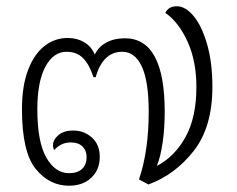

<svg xmlns="http://www.w3.org/2000/svg" viewBox="-20 -583 754 612"><path d="M657 -306Q657 -178 597.5 -102Q538 -26 453 5L423 -11Q454 -102 454 -227Q454 -324 432 -371Q410 -418 370 -418Q308 -418 285 -337H278Q265 -377 245 -397.5Q225 -418 192 -418Q150 -418 124.5 -370Q99 -322 99 -235Q99 -131 127.5 -81Q156 -31 200 -31Q227 -31 241.5 -44.5Q256 -58 256 -83Q256 -103 243 -116Q230 -129 205 -129Q175 -129 153 -105Q149 -110 149 -120Q149 -138 166.5 -152.5Q184 -167 213 -167Q248 -167 273 -144.5Q298 -122 298 -83Q298 -42 271 -16.5Q244 9 200 9Q137 9 93.5 -45Q50 -99 50 -235Q50 -309 69.5 -360Q89 -411 122 -436.5Q155 -462 196 -462Q226 -462 249 -448Q272 -434 282 -409Q294 -434 319 -447.5Q344 -461 378 -461Q505 -461 505 -227Q505 -175 498.5 -129.5Q492 -84 480 -54Q537 -84 571.5 -146.5Q606 -209 606 -306Q606 -388 578 -450Q550 -512 507 -542Q517 -563 544 -563Q571 -563 597 -532Q623 -501 640 -442.5Q657 -384 657 -306Z"/></svg>

Font: Krub Light
Style: Regular
Weight: 300
Designer: Ekaluck Peanpanawate
Foundry: Cadson Demak Co.,Ltd.
Version: Version 1.000; ttfautohint (v1.6)